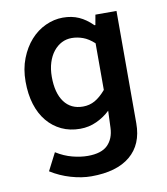

<svg xmlns="http://www.w3.org/2000/svg" viewBox="-80 -570 732 843"><g transform="rotate(-10 285.5 -149.0)"><path d="M260 205Q217 205 169 191Q121 177 80 151L120 73Q155 95 191.5 104.5Q228 114 260 114Q321 114 349 86Q377 58 379 10L382 -66Q356 -41 321.5 -25Q287 -9 248 -9Q202 -9 165 -26.5Q128 -44 101.5 -76Q75 -108 61 -153Q47 -198 47 -254.5Q47 -311 65 -357Q83 -403 112 -435.5Q141 -468 179 -485.5Q217 -503 256.5 -503Q296 -503 327.5 -489Q359 -475 388 -446H392L400 -491H494V10Q494 104 433.5 154.5Q373 205 260 205ZM277 -103Q306 -103 330 -116.5Q354 -130 379 -159V-367Q354 -390 329 -399Q304 -408 279.5 -408Q255 -408 234.5 -397.5Q214 -387 198 -367Q182 -347 173 -318.5Q164 -290 164 -255Q164 -183 193.5 -143Q223 -103 277 -103Z"/></g></svg>

Font: Giro Semibold
Style: Regular
Weight: 600
Designer: Paul D. Hunt
Foundry: Adobe Systems Incorporated
Version: Version 1.000;PS 1.0;hotconv 1.0.88;makeotf.lib2.5.647800